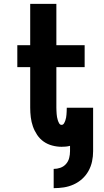

<svg xmlns="http://www.w3.org/2000/svg" viewBox="-20 -755 540 998"><path d="M259 223V123Q277 123 294 117Q311 111 323 97.5Q335 84 339.5 66.5Q344 49 344 31V3Q333 6 322 7Q311 8 300 8Q276 8 251.5 1.5Q227 -5 207 -19Q187 -33 173 -54Q159 -75 151 -98Q143 -121 140 -145.5Q137 -170 137 -195V-406H70V-520H137V-735H273V-520H420V-406H273V-195Q273 -187 273.5 -178.5Q274 -170 274.5 -162Q275 -154 276.5 -146Q278 -138 280.5 -130Q283 -122 287.5 -114Q292 -106 300 -106Q308 -106 312.5 -113.5Q317 -121 319.5 -128.5Q322 -136 323.5 -143.5Q325 -151 325.5 -159Q326 -167 326.5 -175Q327 -183 327 -191V-195H464V31Q464 58 458.5 84Q453 110 440 133.5Q427 157 407 175Q387 193 362.5 204Q338 215 312 219Q286 223 259 223Z"/></svg>

Font: Iosevka Term Curly Heavy
Style: Regular
Weight: 900
Designer: Belleve Invis
Foundry: Belleve Invis
Version: Version 32.3.0